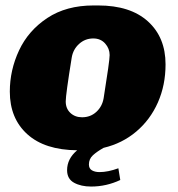

<svg xmlns="http://www.w3.org/2000/svg" viewBox="-20 -541 653 704"><path d="M306 62Q306 77 317 83.5Q328 90 345 90Q376 90 414 76L421 119Q370 143 314 143Q277 143 251.5 129Q226 115 226 83Q226 41 263 10Q144 9 80 -49Q16 -107 16 -205Q16 -284 50 -356.5Q84 -429 153.5 -475Q223 -521 323 -521H340Q458 -521 522.5 -462.5Q587 -404 587 -305Q587 -229 559 -165.5Q531 -102 479.5 -58.5Q428 -15 360 1Q335 15 320.5 28.5Q306 42 306 62ZM281 -111Q312 -111 333.5 -131Q355 -151 360 -181Q382 -318 382 -339Q382 -363 365.5 -381.5Q349 -400 322 -400Q292 -400 270 -380Q248 -360 243 -330Q221 -194 221 -169Q221 -143 238 -127Q255 -111 281 -111Z"/></svg>

Font: Chivo Black Italic
Style: Regular
Weight: 900
Italic angle: -8.05°
Designer: Hector Gatti
Foundry: Omnibus-Type
Version: Version 1.007